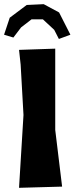

<svg xmlns="http://www.w3.org/2000/svg" viewBox="-46 -899 360 927"><path d="M45.9 -658.2 53.7 -586.9 67.4 -343.8 45.9 7.8 253.9 2 220.7 -271.5V-664.1ZM18.6 -717.8 55.7 -766.6 106.4 -805.7H161.1L215.8 -754.9L238.3 -710.9L293.9 -731.4L239.3 -838.9L165 -878.9L83 -875L1 -813.5L-26.4 -731.4Z"/></svg>

Font: MaokenAssortedSans-TC
Style: Regular
Weight: 500
Version: Version 0.83